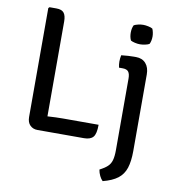

<svg xmlns="http://www.w3.org/2000/svg" viewBox="-96 -771 970 1074"><g transform="rotate(10 389.0 -234.0)"><path d="M192.5 1H150.5Q125 1 108.5 -15.5Q92 -32 92 -62.5V-681L98 -687H137Q168 -687 180.2 -671.2Q192.5 -655.5 192.5 -622.5ZM482.5 -87Q482.5 -35.5 466.8 -17.2Q451 1 415 1H150.5L99 -73.5Q143 -80.5 192.2 -83.8Q241.5 -87 281 -87ZM699 24Q699 82.5 686.5 120.8Q674 159 643.8 182.2Q613.5 205.5 559.5 219.5Q549.5 210 541.5 193.8Q533.5 177.5 530.5 159Q558.5 144.5 574.2 130Q590 115.5 596.2 93.5Q602.5 71.5 602.5 35.5V-370Q602.5 -397 593.2 -409.2Q584 -421.5 559.5 -421.5H539.5Q535.5 -438.5 535.5 -456Q535.5 -465 536.5 -473.8Q537.5 -482.5 539.5 -492Q559.5 -494.5 579.2 -495.5Q599 -496.5 611 -496.5H623Q658.5 -496.5 678.8 -473.5Q699 -450.5 699 -411ZM570 -626Q570 -650.5 579 -669Q588 -674 603 -677.5Q618 -681 632 -681Q645 -681 661.2 -677.5Q677.5 -674 685 -669Q689 -660.5 691.5 -648.2Q694 -636 694 -626Q694 -601 685 -582.5Q678 -577.5 661.5 -574Q645 -570.5 632 -570.5Q618 -570.5 602.8 -574Q587.5 -577.5 579 -582.5Q570 -601 570 -626Z"/></g></svg>

Font: Signika Negative
Style: Regular
Weight: 400
Designer: Anna Giedry
Foundry: Anna Giedry
Version: Version 2.001